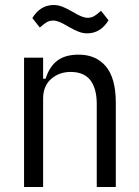

<svg xmlns="http://www.w3.org/2000/svg" viewBox="-20 -746 553 766"><path d="M76 0V-516H152V-432H162Q177 -480 208.5 -504Q240 -528 294 -528Q363 -528 402.5 -481Q442 -434 442 -336V0H366V-331Q366 -393 340.5 -426Q315 -459 262 -459Q216 -459 184 -431Q152 -403 152 -352V0ZM328 -613Q311 -613 295 -619Q279 -625 254 -639Q231 -653 217 -658.5Q203 -664 192 -664Q177 -664 165 -656.5Q153 -649 139 -636L109 -674Q141 -726 194 -726Q211 -726 227 -720Q243 -714 268 -700Q291 -686 305 -680.5Q319 -675 330 -675Q345 -675 357 -682.5Q369 -690 383 -703L413 -665Q381 -613 328 -613Z"/></svg>

Font: IBM Plex Sans Cond
Style: Regular
Weight: 400
Width: 3
Designer: Mike Abbink, Paul van der Laan, Pieter van Rosmalen
Foundry: Bold Monday
Version: Version 1.3